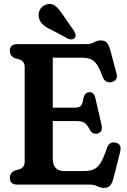

<svg xmlns="http://www.w3.org/2000/svg" viewBox="-20 -920 634 957"><path d="M29 -666.5Q29 -700 66.5 -700H408Q435 -700 449 -709.2Q463 -718.5 483 -718.5Q502.5 -718.5 512.5 -707.2Q522.5 -696 529.5 -671L561 -553Q565.5 -536 558.5 -525.2Q551.5 -514.5 537.5 -511Q523 -507.5 510.8 -513.2Q498.5 -519 491.5 -537Q477 -577 463.2 -597.8Q449.5 -618.5 431.5 -625.5Q413.5 -632.5 387 -632.5H243V-383.5H356Q374 -383.5 383.2 -393Q392.5 -402.5 395 -429Q402.5 -459.5 424.5 -460.5Q448.5 -461.5 455 -432.5L486 -298.5Q494 -263 468.5 -255Q443.5 -246.5 428 -272.5Q415 -298.5 402 -307.5Q389 -316.5 362 -316.5H243V-130.5Q243 -67.5 300 -67.5H399Q428 -67.5 447.8 -76.2Q467.5 -85 482.5 -110Q497.5 -135 513.5 -183.5Q525 -216 556.5 -209Q589 -202 578.5 -161.5L545.5 -31Q539 -6.5 528.8 5Q518.5 16.5 498 16.5Q480.5 16.5 464.8 8.2Q449 0 424 0H66.5Q29 0 29 -33.5Q29 -59 54 -70L79 -77Q103 -86.5 103 -114.5V-585.5Q103 -613.5 79 -623L54 -630Q29 -641 29 -666.5ZM296 -842 349 -766Q354 -757 356.2 -748.2Q358.5 -739.5 353 -731.5Q347.5 -725 338 -723.8Q328.5 -722.5 320 -726.5L238 -770.5Q210 -783 195 -796.5Q180 -810 174 -830.5Q168.5 -851 178.5 -870.8Q188.5 -890.5 211 -897.5Q238 -905.5 257.5 -889Q277 -872.5 296 -842Z"/></svg>

Font: Fraunces 144pt SuperSoft SemiBold
Style: Regular
Weight: 600
Version: Version 1.000;[b76b70a41]